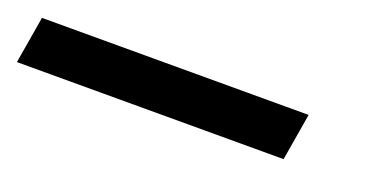

<svg xmlns="http://www.w3.org/2000/svg" viewBox="-22 -98 698 364"><g transform="rotate(20 327.0 84.5)"><path d="M7 132 23 37H561L545 132Z"/></g></svg>

Font: DM Sans 20pt Medium
Style: Italic
Weight: 500
Italic angle: -10°
Version: Version 4.004;gftools[0.9.30]